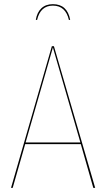

<svg xmlns="http://www.w3.org/2000/svg" viewBox="-20 -902 509 922"><path d="M368 -210H101L41 0H33L229 -680H239L437 0H428ZM366 -218 234 -674 103 -218ZM317 -807 311 -806Q295 -875 234 -875Q174 -875 158 -806L152 -807Q158 -843 179 -862.5Q200 -882 234 -882Q303 -882 317 -807Z"/></svg>

Font: Fira Sans Compressed Eight
Style: Regular
Weight: 100
Width: 1
Designer: bBox Type GmbH & Carrois Corporate GbR & Edenspiekermann AG
Foundry: bBox Type GmbH & Carrois Corporate GbR & Edenspiekermann AG
Version: Version 4.301